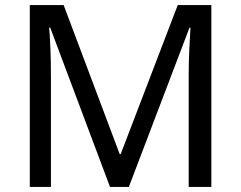

<svg xmlns="http://www.w3.org/2000/svg" viewBox="-20 -734 947 754"><path d="M412 0 177 -626H173Q176 -595 178 -542.5Q180 -490 180 -433V0H97V-714H230L450 -129H454L678 -714H810V0H721V-439Q721 -491 723.5 -542Q726 -593 728 -625H724L486 0Z"/></svg>

Font: Noto Sans Marchen
Style: Regular
Weight: 400
Designer: Monotype Design Team
Foundry: Monotype Imaging Inc.
Version: Version 2.003; ttfautohint (v1.8.4.7-5d5b)